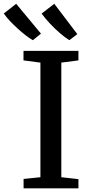

<svg xmlns="http://www.w3.org/2000/svg" viewBox="-88 -1018 482 1038"><path d="M130.5 -60V-679.5L39 -691.5V-743H336V-691.5L243.5 -679.5V-60L336 -49.5V0H39.5V-50.5ZM89 -801Q71.5 -811 50.2 -827.5Q29 -844 7 -864Q-15 -884 -34.5 -904.8Q-54 -925.5 -67.5 -945L-0.5 -997.5L133.5 -836L90 -801ZM286.5 -801Q263.5 -815 235.8 -839Q208 -863 181.8 -891Q155.5 -919 137 -944.5L205.5 -997.5L330 -833.5L287.5 -801Z"/></svg>

Font: Merriweather 20pt Medium
Style: Regular
Weight: 500
Version: Version 2.100